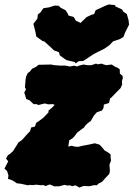

<svg xmlns="http://www.w3.org/2000/svg" viewBox="-50 -814 600 863"><path d="M257 -155 272 -159 286 -155 301 -154 322 -159 349 -164 376 -170 397 -164 407 -154 420 -138 437 -128 447 -120V-108L449 -92L442 -74L444 -45L441 -32L423 -13L409 3L393 11L385 19L374 18L352 23L325 22L307 29L289 19L274 23L265 19L253 20L240 17L213 24L207 23L195 24L174 15L155 22L142 17L137 19L112 16L99 18L83 17L76 19L44 12L26 10L8 -2L-1 -6L-14 -10L-12 -25L-18 -45L-30 -56L-13 -89L-23 -101L-14 -117L-7 -121L8 -134L29 -167L32 -173L49 -185L74 -213L85 -224L90 -241L107 -245L113 -262L125 -270L144 -284L151 -291L168 -309V-317L183 -329L196 -343L186 -346L167 -345L151 -349L123 -342L114 -346H101L83 -363L68 -369L65 -379L59 -398L67 -413L62 -421L65 -456L67 -469L75 -486L85 -493L94 -505L111 -513L124 -523H138L179 -524L195 -521L210 -520L220 -519H245L264 -515L284 -519L296 -515L305 -519L325 -524L344 -521H361L381 -528L390 -525L405 -528L427 -521L452 -524L469 -513L474 -512L488 -503L489 -483L501 -473L502 -464L498 -448L499 -434L492 -418L470 -396L450 -375L445 -372L440 -351L417 -344L415 -328L408 -317L386 -310L374 -297L369 -289L358 -270L345 -261L332 -248L328 -241L314 -231L297 -218L286 -203L278 -194L261 -183ZM290 -529 286 -535 248 -544 219 -565 215 -579 192 -588 183 -597 149 -628 142 -629 113 -650 109 -672 100 -707 118 -730 120 -749 131 -757 145 -777 171 -781 196 -789 214 -788 223 -779 245 -768 255 -752 258 -744 281 -738 291 -721 312 -711 339 -737 360 -747 373 -751 380 -768 423 -788 439 -794 467 -791 469 -785 498 -772 504 -762 520 -751 528 -723 530 -703 512 -667 505 -648 488 -638 458 -628 442 -611 419 -595 383 -577 370 -570 324 -540 304 -539Z"/></svg>

Font: Winky Rough Black
Style: Italic
Weight: 900
Italic angle: -8.97852°
Designer: Simon Atzbach
Foundry: typofactur
Version: Version 1.206; ttfautohint (v1.8.4.7-5d5b)